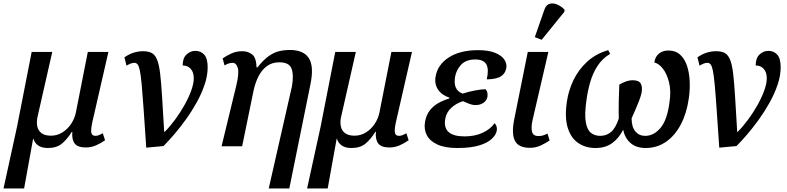

<svg xmlns="http://www.w3.org/2000/svg" viewBox="-58 -831 4473 1091"><path d="M-38 240 39 -112 122 -536H239L155 -166Q149 -139 153.5 -114.5Q158 -90 177 -75Q196 -60 232 -60Q267 -60 296.5 -78.5Q326 -97 346 -127Q366 -157 373 -191L441 -536H558L466 -134Q457 -90 461.5 -74.5Q466 -59 485 -59Q501 -59 526 -74L539 -34Q515 -17 487.5 -5Q460 7 430 7Q384 7 366.5 -15.5Q349 -38 353 -82H350Q324 -40 294 -15Q264 10 214 10Q180 10 159.5 -4Q139 -18 132 -42H130L79 240Z M649 -505Q674 -523 701 -531.5Q728 -540 754 -540Q785 -540 804 -530Q823 -520 834.5 -492Q846 -464 852 -413Q858 -362 863 -281Q868 -200 875 -82H878Q908 -112 937 -151.5Q966 -191 990 -233.5Q1014 -276 1028.5 -316Q1043 -356 1043 -386Q1043 -421 1025.5 -440Q1008 -459 980 -459Q980 -501 1002 -521.5Q1024 -542 1052 -542Q1083 -542 1102.5 -520.5Q1122 -499 1122 -449Q1122 -402 1105 -351Q1088 -300 1060 -249.5Q1032 -199 998.5 -152.5Q965 -106 931.5 -67Q898 -28 871 -1L773 8Q764 -124 758 -211.5Q752 -299 747 -352Q742 -405 736.5 -431Q731 -457 723.5 -465.5Q716 -474 706 -474Q695 -474 685 -470Q675 -466 661 -458Z M1469 240 1601 -341Q1612 -406 1598.5 -441.5Q1585 -477 1529 -477Q1487 -477 1457.5 -454.5Q1428 -432 1410 -395.5Q1392 -359 1383 -317L1318 0H1201L1285 -346Q1302 -418 1293 -446Q1284 -474 1264 -474Q1255 -474 1243.5 -471Q1232 -468 1218 -459L1207 -499Q1228 -514 1256.5 -527Q1285 -540 1319 -540Q1351 -540 1374.5 -522Q1398 -504 1400 -448H1405Q1438 -490 1468 -511.5Q1498 -533 1527.5 -540Q1557 -547 1589 -547Q1667 -547 1697 -500.5Q1727 -454 1706 -352L1586 240Z M1687 240 1764 -112 1847 -536H1964L1880 -166Q1874 -139 1878.5 -114.5Q1883 -90 1902 -75Q1921 -60 1957 -60Q1992 -60 2021.5 -78.5Q2051 -97 2071 -127Q2091 -157 2098 -191L2166 -536H2283L2191 -134Q2182 -90 2186.5 -74.5Q2191 -59 2210 -59Q2226 -59 2251 -74L2264 -34Q2240 -17 2212.5 -5Q2185 7 2155 7Q2109 7 2091.5 -15.5Q2074 -38 2078 -82H2075Q2049 -40 2019 -15Q1989 10 1939 10Q1905 10 1884.5 -4Q1864 -18 1857 -42H1855L1804 240Z M2541 10Q2470 10 2427 -10Q2384 -30 2367 -63.5Q2350 -97 2357 -138Q2364 -178 2384.5 -204Q2405 -230 2434 -246Q2463 -262 2494 -271L2496 -276Q2453 -290 2431.5 -321.5Q2410 -353 2417 -395Q2428 -463 2492 -504.5Q2556 -546 2659 -546Q2718 -546 2755 -531Q2792 -516 2807.5 -493Q2823 -470 2819 -445Q2814 -414 2789 -397.5Q2764 -381 2708 -380Q2721 -438 2705.5 -465.5Q2690 -493 2643 -493Q2590 -493 2562.5 -463.5Q2535 -434 2528 -395Q2515 -319 2571 -299Q2607 -311 2644 -317.5Q2681 -324 2701 -324Q2710 -314 2711.5 -303Q2713 -292 2712 -282Q2708 -259 2688 -246Q2668 -233 2641 -234Q2627 -234 2608.5 -241Q2590 -248 2573 -256Q2534 -244 2506 -218Q2478 -192 2472 -155Q2455 -56 2582 -56Q2640 -56 2684.5 -76.5Q2729 -97 2752 -131Q2759 -125 2763 -114Q2767 -103 2765 -90Q2761 -65 2736.5 -42Q2712 -19 2664.5 -4.5Q2617 10 2541 10Z M2954 9Q2889 9 2868.5 -30Q2848 -69 2863 -148L2941 -536H3058L2968 -148Q2959 -108 2965 -83Q2971 -58 3001 -58Q3017 -58 3028 -61.5Q3039 -65 3053 -72L3065 -33Q3047 -20 3017 -5.5Q2987 9 2954 9ZM3020 -605 2981 -620 3035 -775Q3045 -804 3065.5 -809.5Q3086 -815 3109 -805Q3132 -795 3150 -776L3149 -764Z M3163 -252Q3172 -316 3200.5 -375.5Q3229 -435 3278.5 -480.5Q3328 -526 3398 -546L3409 -525Q3364 -498 3337 -456Q3310 -414 3295.5 -363.5Q3281 -313 3274 -259Q3263 -181 3270.5 -137.5Q3278 -94 3299.5 -76.5Q3321 -59 3352 -59Q3388 -59 3414 -81Q3440 -103 3458 -157Q3457 -205 3458 -258.5Q3459 -312 3461 -350Q3477 -360 3497 -367.5Q3517 -375 3538 -375Q3573 -375 3583.5 -355Q3594 -335 3587 -301Q3583 -283 3572.5 -256Q3562 -229 3550.5 -202.5Q3539 -176 3531 -159Q3531 -109 3552.5 -84Q3574 -59 3608 -59Q3657 -59 3695 -104Q3733 -149 3746 -248Q3756 -313 3744 -362Q3732 -411 3709 -440.5Q3686 -470 3660 -476Q3665 -510 3687 -527Q3709 -544 3740 -544Q3781 -544 3807 -520Q3833 -496 3846 -456.5Q3859 -417 3861 -368.5Q3863 -320 3856 -272Q3844 -187 3810.5 -123.5Q3777 -60 3726 -25Q3675 10 3611 10Q3556 10 3524 -19Q3492 -48 3483 -94Q3460 -47 3421.5 -18.5Q3383 10 3326 10Q3269 10 3227.5 -18.5Q3186 -47 3168 -105Q3150 -163 3163 -252Z M3905 -505Q3930 -523 3957 -531.5Q3984 -540 4010 -540Q4041 -540 4060 -530Q4079 -520 4090.5 -492Q4102 -464 4108 -413Q4114 -362 4119 -281Q4124 -200 4131 -82H4134Q4164 -112 4193 -151.5Q4222 -191 4246 -233.5Q4270 -276 4284.5 -316Q4299 -356 4299 -386Q4299 -421 4281.5 -440Q4264 -459 4236 -459Q4236 -501 4258 -521.5Q4280 -542 4308 -542Q4339 -542 4358.5 -520.5Q4378 -499 4378 -449Q4378 -402 4361 -351Q4344 -300 4316 -249.5Q4288 -199 4254.5 -152.5Q4221 -106 4187.5 -67Q4154 -28 4127 -1L4029 8Q4020 -124 4014 -211.5Q4008 -299 4003 -352Q3998 -405 3992.5 -431Q3987 -457 3979.5 -465.5Q3972 -474 3962 -474Q3951 -474 3941 -470Q3931 -466 3917 -458Z"/></svg>

Font: Noto Serif Medium
Style: Italic
Weight: 500
Italic angle: -12°
Designer: Monotype Design Team
Foundry: Monotype Imaging Inc.
Version: Version 2.014; ttfautohint (v1.8.4.7-5d5b)